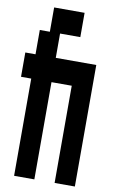

<svg xmlns="http://www.w3.org/2000/svg" viewBox="-111 -1089 721 1167"><g transform="rotate(10 250.0 -505.0)"><path d="M63 20V-580H0V-730H63V-880H125V-1030H313V-880H188V-730H438V20H313V-580H188V20Z"/></g></svg>

Font: 2P VHS
Style: Regular
Weight: 400
Designer: CodeMan38
Foundry: CodeMan38
Version: Version 3.000